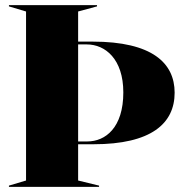

<svg xmlns="http://www.w3.org/2000/svg" viewBox="-20 -732 724 752"><path d="M15 0H368V-5L286 -25V-167H346C572 -167 664 -248 664 -369C664 -485 576 -569 343 -569H286V-687L360 -707V-712H15V-707L82 -687V-25L15 -5ZM286 -178V-558H320C392 -558 463 -501 463 -370C463 -232 393 -178 322 -178Z"/></svg>

Font: Nyght Serif Dark
Style: Regular
Weight: 800
Designer: Maksym Kobuzan
Version: Version 0.410;Glyphs 3.1.2 (3151)